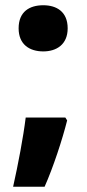

<svg xmlns="http://www.w3.org/2000/svg" viewBox="-20 -578 331 732"><path d="M51 -470C51 -408 93 -382 145 -382C195 -382 238 -408 238 -470C238 -534 195 -558 145 -558C93 -558 51 -534 51 -470ZM236 -119 229 -130H78C69 -56 49 49 30 134H150C183 60 218 -47 236 -119Z"/></svg>

Font: Noto Sans Arabic UI XBd
Style: Regular
Weight: 800
Designer: Monotype Design Team, Nadine Chahine and Nizar Qandah
Foundry: Monotype Imaging Inc.
Version: Version 2.010